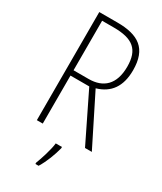

<svg xmlns="http://www.w3.org/2000/svg" viewBox="-230 -795 927 1098"><g transform="rotate(30 233.5 -246.5)"><path d="M203 -714H84V0H123V-317H247L402 0H447L284 -326C371 -351 418 -414 418 -522C418 -665 343 -714 203 -714ZM200 -679C326 -679 379 -636 379 -523C379 -405 318 -352 223 -352H123V-679ZM285 70V61H244C240 102 216 177 202 212V221H223C251 176 273 117 285 70Z"/></g></svg>

Font: Noto Sans Ethiopic Condensed ExtraLight
Style: Regular
Weight: 200
Width: 3
Designer: Monotype Design Team
Foundry: Monotype Imaging Inc.
Version: Version 2.102